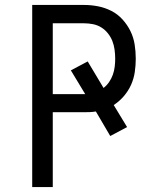

<svg xmlns="http://www.w3.org/2000/svg" viewBox="-20 -755 640 775"><path d="M110 0V-735H319Q348 -735 376 -729.5Q404 -724 429.5 -711Q455 -698 474.5 -676.5Q494 -655 506.5 -629.5Q519 -604 523.5 -575.5Q528 -547 528 -518Q528 -491 524 -464Q520 -437 509 -412.5Q498 -388 480 -367Q462 -346 439 -331L493 -242L425 -206L367 -305Q355 -303 343 -302.5Q331 -302 319 -302H193V0ZM319 -375Q320 -375 321.5 -375Q323 -375 324 -375L266 -471L334 -507L398 -400Q411 -410 420.5 -424Q430 -438 435.5 -453.5Q441 -469 443 -485.5Q445 -502 445 -518Q445 -536 442.5 -554.5Q440 -573 433.5 -589.5Q427 -606 415.5 -620.5Q404 -635 388.5 -644.5Q373 -654 355 -657.5Q337 -661 319 -661H193V-375Z"/></svg>

Font: Iosevka Curly Extended
Style: Regular
Weight: 400
Width: 7
Monospace: yes
Designer: Belleve Invis
Foundry: Belleve Invis
Version: Version 11.1.0; ttfautohint (v1.8.3)